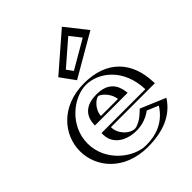

<svg xmlns="http://www.w3.org/2000/svg" viewBox="-239 -1000 1154 1154"><g transform="rotate(-45 337.5 -423.5)"><path d="M248.5 -317C251.5 -364 285.5 -413 346.5 -413C398.5 -413 435.5 -371 443.5 -317ZM479.5 -173C366.5 -60 243.5 -141 243.5 -227H616.5C616.5 -418 497.5 -528 341.5 -528C186.5 -528 59.5 -406 59.5 -256C59.5 -107 186.5 15 341.5 15C455.5 15 549.5 -22 607.5 -119ZM279 -664 335 -587 573 -725 482 -840ZM232.5 -302 233.5 -318C236.9 -370.8 276 -428 346.5 -428C407.8 -428 449.6 -378.2 458.3 -319.2L460.9 -302ZM482.8 -155.3C400.1 -79 309.1 -94.7 261.3 -146.8C241 -168.9 228.5 -197.3 228.5 -227V-242H601.2C595.1 -415.4 485.7 -513 341.5 -513C194.3 -513 74.5 -397.2 74.5 -256C74.5 -115.8 194.3 0 341.5 0C446.2 0 529.5 -30.9 585.3 -112.1ZM299.2 -661.7 480 -818.4 550.5 -729.3 339.2 -606.8ZM232.5 -302H460.9L458.3 -319.2C449.6 -378.2 407.8 -428 346.5 -428C276 -428 236.9 -370.8 233.5 -318ZM482.8 -155.3 585.3 -112.1C529.5 -30.9 446.2 0 341.5 0C194.3 0 74.5 -115.8 74.5 -256C74.5 -397.2 194.3 -513 341.5 -513C485.7 -513 595.1 -415.4 601.2 -242H228.5V-227C228.5 -197.3 241 -168.9 261.3 -146.8C309.1 -94.7 400.1 -79 482.8 -155.3ZM299.2 -661.7 339.2 -606.8 550.5 -729.3 480 -818.4ZM248.5 -317H443.5C435.5 -371 398.5 -413 346.5 -413C285.6 -413 251.5 -364 248.5 -317ZM472.6 -166.4 479.7 -172.9 608.1 -118.8 597.6 -103.6C538.5 -17.5 449.1 15 341.5 15C186.5 15 59.5 -107 59.5 -256C59.5 -406 186.5 -528 341.5 -528C493.7 -528 609.8 -423.1 616.2 -242.5L616.8 -227H243.5C243.5 -201.6 254.2 -176.6 272.3 -156.9C314.3 -111.2 395.4 -95 472.6 -166.4ZM279 -664 482 -840 573 -725 335 -587ZM207.5 -302H485.8L483.4 -317.8C476.1 -367.1 450.1 -428 346.5 -428C232.9 -428 211.2 -359.6 208.5 -317.4ZM491.5 -145.4 563.9 -114.8C505.9 -24.3 422.9 0 341.5 0C237.1 0 99.5 -104 99.5 -256C99.5 -409.1 237.1 -513 341.5 -513C443.9 -513 569.9 -427 576.2 -242H203.5V-227C203.5 -176.9 237.5 -121.8 322.2 -106.1C390.2 -93.6 450.7 -114.3 491.5 -145.4ZM321.3 -662.9 475 -796.1 529.4 -727.3 350 -623.3ZM418.6 -317H273.5C277.2 -374.6 328.2 -413 346.5 -413C356.8 -413 409.1 -381.1 418.6 -317ZM445.7 -161C413 -130.8 381 -120 367.9 -118.3C359.1 -117.1 328.1 -120.1 299.1 -151.7C280.6 -171.8 268.5 -198.9 268.5 -227H641.8L641.2 -242.2C635.2 -411.9 535.3 -528 341.5 -528C143.7 -528 34.5 -394.2 34.5 -256C34.5 -118.9 143.7 15 341.5 15C474.3 15 567.3 -25.8 624 -108.3L629.3 -116.1L469.9 -183.3ZM256.9 -662.8 324.1 -570.4 594.1 -726.9 487 -862.3Z"/></g></svg>

Font: Hussar Outliner
Style: Regular
Weight: 700
Foundry: Cannot Into Space Fonts
Version: Version 0.92